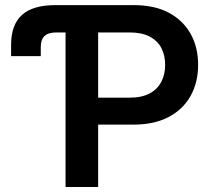

<svg xmlns="http://www.w3.org/2000/svg" viewBox="-20 -748 852 768"><path d="M24.4 -523.4V-568.8Q24.4 -648.9 67.9 -688.2Q111.3 -727.5 201.2 -727.5H242.2V-618.2H205.1Q173.3 -618.2 158.2 -604Q143.1 -589.8 143.1 -560.1V-523.4ZM242.2 0V-727.5H515.6Q598.6 -727.5 655.8 -696.8Q712.9 -666 742.7 -612.3Q772.5 -558.6 772.5 -488.3Q772.5 -418.5 742.4 -364.5Q712.4 -310.5 654.5 -280Q596.7 -249.5 513.7 -249.5H327.6V-357.4H499Q547.4 -357.4 578.6 -374.3Q609.9 -391.1 625.2 -420.7Q640.6 -450.2 640.6 -488.3Q640.6 -527.3 625.2 -556.4Q609.9 -585.4 578.4 -601.8Q546.9 -618.2 498.5 -618.2H372.6V0Z"/></svg>

Font: Inter 18pt SemiBold
Style: Regular
Weight: 600
Designer: Rasmus Andersson
Foundry: rsms
Version: Version 4.001;git-66647c0bb